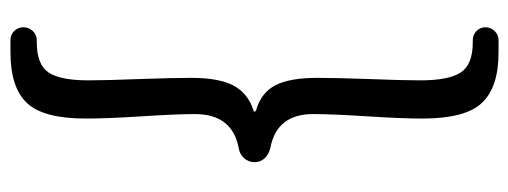

<svg xmlns="http://www.w3.org/2000/svg" viewBox="-332 -498 1001 378"><g transform="rotate(90 169.0 -309.5)"><path d="M59.6 170.9Q48.8 170.9 41.5 163.6Q34.2 156.2 34.2 145.5Q34.2 134.8 41.5 127Q48.8 119.1 59.6 119.1H63.5Q107.4 119.1 123 96.2Q138.7 73.2 138.7 17.6Q138.7 -15.6 136.2 -81.1Q133.8 -146.5 133.8 -185.5Q133.8 -239.3 148.9 -268.1Q164.1 -296.9 198.2 -307.6Q200.2 -307.6 200.2 -309.6Q200.2 -311.5 198.2 -312.5Q163.1 -322.3 148.4 -350.6Q133.8 -378.9 133.8 -432.6Q133.8 -472.7 136.2 -537.6Q138.7 -602.5 138.7 -635.7Q138.7 -692.4 123 -715.8Q107.4 -739.3 63.5 -739.3H59.6Q48.8 -739.3 41.5 -746.6Q34.2 -753.9 34.2 -764.2Q34.2 -774.4 41.5 -782.2Q48.8 -790 59.6 -790H84Q152.3 -790 183.1 -757.3Q213.9 -724.6 213.9 -640.6Q213.9 -599.6 209.5 -530.8Q205.1 -461.9 205.1 -424.8Q205.1 -353.5 271.5 -340.8Q284.2 -337.9 292 -329.6Q299.8 -321.3 299.8 -309.6Q299.8 -297.9 292 -289.1Q284.2 -280.3 271.5 -278.3Q205.1 -265.6 205.1 -192.4Q205.1 -156.2 209.5 -87.9Q213.9 -19.5 213.9 22.5Q213.9 106.4 183.1 138.7Q152.3 170.9 84 170.9Z"/></g></svg>

Font: Gen Jyuu Gothic Regular
Style: Regular
Weight: 400
Designer: [Source Han Sans]
Ryoko NISHIZUKA  (kana & ideographs); Paul D. Hunt (Latin, Greek & Cyrillic); Wenlong ZHANG  (bopomofo
Version: Version 1.002.20150607